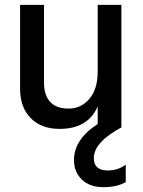

<svg xmlns="http://www.w3.org/2000/svg" viewBox="-20 -527 591 794"><path d="M500 226Q464 247 407.5 247Q351 247 318.5 215.5Q286 184 286 135Q286 49 384 -14V-87Q344 6 226 6Q151 6 107 -38.5Q63 -83 63 -161V-507H162V-185Q162 -133 187.5 -105.5Q213 -78 264 -78Q315 -78 349.5 -118Q384 -158 384 -231V-507H482V0Q368 61 368 127Q368 178 426 178Q467 178 500 154Z"/></svg>

Font: Hind Colombo Medium
Style: Regular
Weight: 500
Designer: Jyotish Sonowal, Aditi Pimprikar
Foundry: Indian Type Foundry
Version: Version 1.000;PS 1.0;hotconv 1.0.86;makeotf.lib2.5.63406; tt